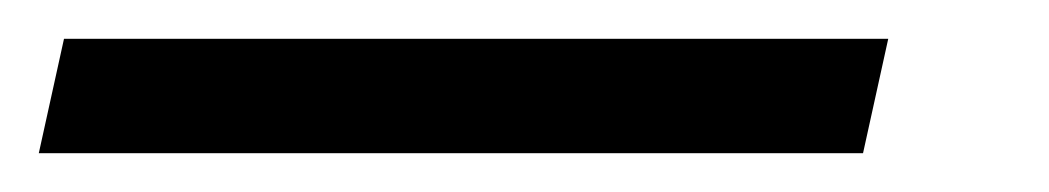

<svg xmlns="http://www.w3.org/2000/svg" viewBox="-104 57 541 99"><path d="M-84 136 -71 77H354L341 136Z"/></svg>

Font: Noto Serif SemiCondensed Semi
Style: Italic
Weight: 600
Width: 4
Italic angle: -12°
Designer: Monotype Design Team
Foundry: Monotype Imaging Inc.
Version: Version 1.901